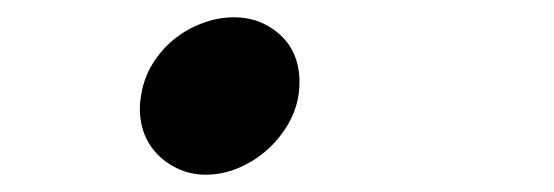

<svg xmlns="http://www.w3.org/2000/svg" viewBox="-20 -460 640 222"><path d="M143 -349Q146 -369 156 -385.5Q166 -402 180.5 -414Q195 -426 213.5 -433Q232 -440 250 -440Q269 -440 284 -433Q299 -426 309.5 -414Q320 -402 324 -385.5Q328 -369 325 -349Q322 -331 312 -314.5Q302 -298 287.5 -285.5Q273 -273 255 -265.5Q237 -258 218 -258Q200 -258 184.5 -265.5Q169 -273 158.5 -285.5Q148 -298 144 -314.5Q140 -331 143 -349Z"/></svg>

Font: Maple Mono NL Medium
Style: Italic
Weight: 500
Italic angle: -10°
Monospace: yes
Designer: subframe7536
Version: Version 7.000